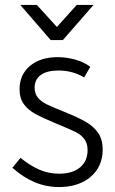

<svg xmlns="http://www.w3.org/2000/svg" viewBox="-20 -744 465 776"><path d="M30 -66 63 -106Q101 -75 138.5 -58.5Q176 -42 219 -42Q273 -42 303.5 -67.5Q334 -93 334 -137Q334 -165 320.5 -182.5Q307 -200 284.5 -211Q262 -222 204 -246Q151 -268 122 -284Q93 -300 76 -323.5Q59 -347 59 -383Q59 -442 101 -477.5Q143 -513 213 -513Q249 -513 284.5 -503Q320 -493 345 -474L320 -431Q274 -459 216 -459Q170 -459 145 -441Q120 -423 120 -390Q120 -365 133.5 -349Q147 -333 168.5 -322.5Q190 -312 240 -292Q297 -269 328.5 -250.5Q360 -232 377.5 -205.5Q395 -179 395 -140Q395 -71 346.5 -29.5Q298 12 218 12Q117 12 30 -66ZM62 -724H129L210 -635L290 -724H358L234 -582H185Z"/></svg>

Font: Bellota
Style: Regular
Weight: 400
Designer: Kemie Guaida
Foundry: Kemie Guaida
Version: Version 4.001